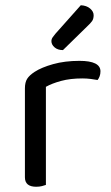

<svg xmlns="http://www.w3.org/2000/svg" viewBox="-20 -707 422 732"><path d="M155 -2Q150 0 140 2.5Q130 5 118 5Q75 5 75 -31V-370Q75 -393 83.5 -406.5Q92 -420 112 -433Q138 -450 182.5 -462.5Q227 -475 283 -475Q363 -475 363 -435Q363 -425 360 -416.5Q357 -408 352 -402Q342 -404 326 -406Q310 -408 294 -408Q248 -408 213 -398.5Q178 -389 155 -376ZM288 -687Q310 -686 323.5 -674.5Q337 -663 337 -649Q337 -635 331 -626.5Q325 -618 311 -605L220 -516Q200 -516 188 -526.5Q176 -537 176 -550Q176 -558 181 -565Q186 -572 191 -578Z"/></svg>

Font: Baloo 2 Latin
Style: Regular
Weight: 400
Designer: Sarang Kulkarni and Ek Type
Foundry: Ek Type
Version: Version 1.001